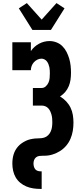

<svg xmlns="http://www.w3.org/2000/svg" viewBox="-20 -1009 540 1244"><path d="M190 -815 102 -955 154 -989 250 -882 346 -989 398 -955 310 -815ZM241 215Q218 215 195 211.5Q172 208 150.5 199Q129 190 111 175Q93 160 81.5 140Q70 120 65 97Q60 74 60 51Q60 35 62 20Q64 5 68.5 -9.5Q73 -24 80.5 -37Q88 -50 98.5 -61.5Q109 -73 121.5 -81.5Q134 -90 147.5 -96.5Q161 -103 176 -106.5Q191 -110 206 -111.5Q221 -113 236.5 -113Q252 -113 266.5 -117.5Q281 -122 292 -133Q303 -144 309 -158Q315 -172 317 -187Q319 -202 319 -217Q319 -229 318 -241Q317 -253 314 -264.5Q311 -276 306 -287Q301 -298 293 -307Q285 -316 273.5 -320.5Q262 -325 250 -325H193V-439H250Q265 -439 276.5 -449.5Q288 -460 294 -473.5Q300 -487 301.5 -502Q303 -517 303 -532Q303 -542 302.5 -552.5Q302 -563 300 -573Q298 -583 294 -593Q290 -603 284 -611Q278 -619 268.5 -624Q259 -629 249 -629Q235 -629 222 -622.5Q209 -616 199.5 -605.5Q190 -595 185 -581.5Q180 -568 180 -554H60V-735H180V-678Q190 -693 203.5 -705Q217 -717 232.5 -725.5Q248 -734 265.5 -738.5Q283 -743 301 -743Q324 -743 346 -734.5Q368 -726 384.5 -709.5Q401 -693 411.5 -672Q422 -651 428.5 -629Q435 -607 437.5 -584Q440 -561 440 -538Q440 -515 437 -493Q434 -471 425.5 -450.5Q417 -430 402.5 -413Q388 -396 369 -384Q391 -371 408.5 -352.5Q426 -334 437 -311.5Q448 -289 452 -264Q456 -239 456 -214Q456 -187 451.5 -160.5Q447 -134 436.5 -109.5Q426 -85 408.5 -64.5Q391 -44 368.5 -30Q346 -16 320.5 -8Q295 0 268 0H258Q246 0 234.5 1.5Q223 3 214 10Q205 17 201 28Q197 39 197 50Q197 60 199.5 69.5Q202 79 207.5 86.5Q213 94 222.5 97.5Q232 101 241 101H250V215Z"/></svg>

Font: Iosevka Curly Slab Heavy
Style: Regular
Weight: 900
Monospace: yes
Designer: Belleve Invis
Foundry: Belleve Invis
Version: Version 22.1.2; ttfautohint (v1.8.4)